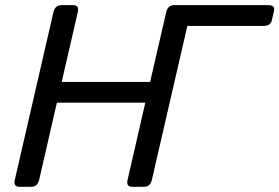

<svg xmlns="http://www.w3.org/2000/svg" viewBox="-20 -720 1077 740"><path d="M55.2 0Q30.8 0 37.1 -26.9L186 -673.3Q192.4 -700.2 216.8 -700.2H261.7Q286.1 -700.2 279.8 -673.3L217.8 -404.3H558.6L620.6 -673.3Q627 -700.2 651.4 -700.2H1014.2Q1041 -700.2 1036.1 -678.2L1027.8 -642.1Q1022.9 -620.1 995.6 -620.1H702.1L565.4 -26.9Q559.1 0 534.7 0H489.7Q465.3 0 471.7 -26.9L540 -324.2H199.2L130.9 -26.9Q124.5 0 100.1 0Z"/></svg>

Font: Istok Web
Style: Italic
Weight: 400
Italic angle: -13°
Designer: Andrey V. Panov
Foundry: Andrey V. Panov
Version: Version 1.0.2g